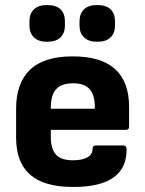

<svg xmlns="http://www.w3.org/2000/svg" viewBox="-20 -731 577 763"><path d="M271 12Q155 12 99.5 -37Q44 -86 44 -184V-299Q44 -401 99.5 -454Q155 -507 269 -507Q493 -507 493 -306V-228Q493 -215 480 -215H182V-185Q182 -139 202.5 -116.5Q223 -94 270 -94Q306 -94 327 -105.5Q348 -117 348 -140Q348 -153 361 -153H470Q482 -153 483 -140Q486 12 271 12ZM182 -299H357V-304Q357 -354 336 -377Q315 -400 271 -400Q224 -400 203 -376.5Q182 -353 182 -303ZM167 -565Q133 -565 115 -582.5Q97 -600 97 -629V-646Q97 -677 115 -694Q133 -711 167 -711Q203 -711 220.5 -694Q238 -677 238 -646V-629Q238 -600 220.5 -582.5Q203 -565 167 -565ZM366 -565Q332 -565 314 -582.5Q296 -600 296 -629V-646Q296 -677 314 -694Q332 -711 366 -711Q402 -711 419.5 -694Q437 -677 437 -646V-629Q437 -600 419.5 -582.5Q402 -565 366 -565Z"/></svg>

Font: Sofia Sans ExtraBold
Style: Regular
Weight: 800
Designer: Botio Nikoltchev, Ani Petrova
Foundry: lettersoup
Version: Version 4.101; ttfautohint (v1.8.4.7-5d5b)